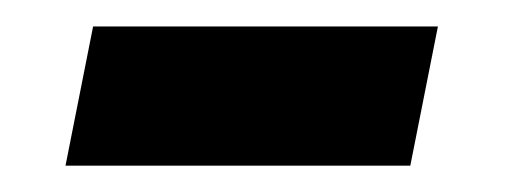

<svg xmlns="http://www.w3.org/2000/svg" viewBox="-20 -314 388 146"><path d="M292 -188H29.8L50.8 -293.9H313Z"/></svg>

Font: Charis SIL Cyr
Style: Bold Italic
Weight: 700
Italic angle: -11°
Foundry: SIL International
Version: Version 5.000